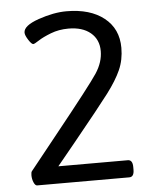

<svg xmlns="http://www.w3.org/2000/svg" viewBox="-51 -750 638 793"><g transform="rotate(-5 267.5 -353.0)"><path d="M473 -41V-30Q473 0 453 0H71Q63 0 57 -14Q51 -28 51 -44Q51 -57 55 -61Q98 -115 167 -201Q322 -394 351.5 -439Q381 -484 381 -530Q381 -578 347.5 -606Q314 -634 256 -634Q216 -634 182.5 -621Q149 -608 130 -595.5Q111 -583 106 -583Q99 -583 86.5 -602.5Q74 -622 74 -633Q74 -662 137.5 -684Q201 -706 254 -706Q352 -706 409.5 -660.5Q467 -615 467 -536Q467 -486 448.5 -444.5Q430 -403 391.5 -352Q353 -301 238 -160L165 -71H453Q473 -71 473 -41Z"/></g></svg>

Font: mmAsap
Style: Regular
Weight: 400
Designer: Pablo Cosgaya
Foundry: Omnibus-Type
Version: Version 1.001